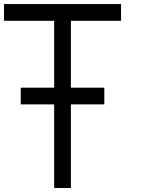

<svg xmlns="http://www.w3.org/2000/svg" viewBox="-20 -937 707 957"><path d="M0 -833.3V-916.7H583.3V-833.3H333.3V-500H500V-416.7H333.3V0H250V-416.7H83.3V-500H250V-833.3Z"/></svg>

Font: Galmuri11 Regular
Style: Regular
Weight: 400
Designer: Minseo Lee (Quiple)
Version: Version 2.356;hotconv 1.1.0;makeotfexe 2.6.0 DEVELOPMENT